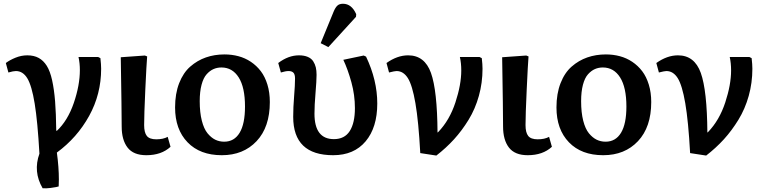

<svg xmlns="http://www.w3.org/2000/svg" viewBox="-20 -816 4092 1027"><path d="M208 190.9Q156.2 102.1 190.9 5.9Q181.2 -166 165.5 -262Q149.9 -357.9 126.2 -397Q102.5 -436 64.9 -436Q51.3 -436 24.9 -428.2L11.2 -479Q31.7 -494.6 62.7 -507.3Q93.8 -520 126 -520Q161.6 -520 187 -506.1Q212.4 -492.2 230.2 -463.9Q248 -435.5 258.8 -386.7Q269.5 -337.9 274.7 -274.2Q279.8 -210.4 280.8 -119.1L283.2 -115.2Q342.3 -170.4 374.8 -265.4Q407.2 -360.4 407.2 -440.9Q407.2 -478.5 399.9 -511.2H504.9L517.1 -504.9Q521 -470.7 521 -448.2Q521 -312.5 456.8 -196Q392.6 -79.6 284.2 0Q294.9 78.6 294.9 144Q294.9 168 293.9 181.2Q289.1 182.6 280.5 184.6Q272 186.5 249.3 189.5Q226.6 192.4 208 190.9Z M762.7 14.2Q693.8 14.2 662.4 -26.6Q630.9 -67.4 630.9 -139.2Q630.9 -214.4 626 -509.8L754.9 -519L767.1 -514.2Q763.7 -474.6 757.3 -337.9Q751 -201.2 751 -147Q751 -106.9 765.4 -88.9Q779.8 -70.8 815.9 -70.8Q853 -70.8 877 -84L892.1 -30.8Q843.3 14.2 762.7 14.2Z M1166.5 14.2Q1049.8 14.2 983.2 -54.9Q916.5 -124 916.5 -241.2Q916.5 -314.9 938.2 -370.8Q960 -426.8 997.6 -459.7Q1035.2 -492.7 1081.3 -508.8Q1127.4 -524.9 1180.7 -524.9Q1219.7 -524.9 1255.4 -515.4Q1291 -505.9 1321.8 -485.4Q1352.5 -464.8 1375 -435.3Q1397.5 -405.8 1410.4 -363.5Q1423.3 -321.3 1423.3 -270Q1423.3 -136.2 1352.5 -61Q1281.7 14.2 1166.5 14.2ZM1179.2 -58.1Q1232.9 -58.1 1261.7 -105.7Q1290.5 -153.3 1290.5 -246.1Q1290.5 -348.6 1256.8 -401.9Q1223.1 -455.1 1164.6 -455.1Q1141.6 -455.1 1122.1 -446.5Q1102.5 -438 1085.2 -418.7Q1067.9 -399.4 1058.1 -362.5Q1048.3 -325.7 1048.3 -274.9Q1048.3 -214.4 1059.6 -170.4Q1070.8 -126.5 1090.1 -103Q1109.4 -79.6 1131.3 -68.8Q1153.3 -58.1 1179.2 -58.1Z M1736.3 -564 1695.3 -585 1764.2 -752.9Q1773.4 -775.4 1784.2 -785.6Q1794.9 -795.9 1814.5 -795.9Q1860.8 -795.9 1885.3 -740.2L1884.3 -726.1ZM1762.2 14.2Q1548.3 14.2 1548.3 -190.9Q1548.3 -241.7 1553.2 -301.3Q1558.1 -360.8 1558.1 -396Q1558.1 -418 1549.6 -427Q1541 -436 1523.4 -436Q1507.8 -436 1482.4 -428.2L1468.3 -479Q1522.5 -520 1579.1 -520Q1606.9 -520 1626.2 -511.7Q1645.5 -503.4 1655.3 -488.3Q1665 -473.1 1669.2 -455.8Q1673.3 -438.5 1673.3 -416Q1673.3 -384.8 1667.7 -318.8Q1662.1 -252.9 1662.1 -208Q1662.1 -71.8 1766.1 -71.8Q1823.2 -71.8 1850.8 -115Q1878.4 -158.2 1878.4 -237.8Q1878.4 -307.6 1859.6 -376Q1840.8 -444.3 1816.4 -496.1L1925.3 -519L1938 -513.2Q1998 -387.2 1998 -262.2Q1998 -134.3 1935.8 -60.1Q1873.5 14.2 1762.2 14.2Z M2314 16.1 2228 2.9Q2218.8 -167 2202.1 -263.7Q2185.5 -360.4 2161.6 -398.2Q2137.7 -436 2101.1 -436Q2091.3 -436 2061 -428.2L2047.4 -479Q2105 -520 2163.1 -520Q2251.5 -520 2285.2 -426Q2318.8 -332 2320.3 -106.9L2324.2 -109.9Q2384.8 -172.9 2416 -268.1Q2447.3 -363.3 2447.3 -439Q2447.3 -478.5 2439.9 -511.2H2544.9L2557.1 -504.9Q2561 -470.7 2561 -448.2Q2561 -373 2541.5 -303.2Q2522 -233.4 2486.6 -175.5Q2451.2 -117.7 2408.7 -71Q2366.2 -24.4 2314 16.1Z M2802.7 14.2Q2733.9 14.2 2702.4 -26.6Q2670.9 -67.4 2670.9 -139.2Q2670.9 -214.4 2666 -509.8L2794.9 -519L2807.1 -514.2Q2803.7 -474.6 2797.4 -337.9Q2791 -201.2 2791 -147Q2791 -106.9 2805.4 -88.9Q2819.8 -70.8 2856 -70.8Q2893.1 -70.8 2917 -84L2932.1 -30.8Q2883.3 14.2 2802.7 14.2Z M3206.5 14.2Q3089.8 14.2 3023.2 -54.9Q2956.5 -124 2956.5 -241.2Q2956.5 -314.9 2978.3 -370.8Q3000 -426.8 3037.6 -459.7Q3075.2 -492.7 3121.3 -508.8Q3167.5 -524.9 3220.7 -524.9Q3259.8 -524.9 3295.4 -515.4Q3331.1 -505.9 3361.8 -485.4Q3392.6 -464.8 3415 -435.3Q3437.5 -405.8 3450.4 -363.5Q3463.4 -321.3 3463.4 -270Q3463.4 -136.2 3392.6 -61Q3321.8 14.2 3206.5 14.2ZM3219.2 -58.1Q3272.9 -58.1 3301.8 -105.7Q3330.6 -153.3 3330.6 -246.1Q3330.6 -348.6 3296.9 -401.9Q3263.2 -455.1 3204.6 -455.1Q3181.6 -455.1 3162.1 -446.5Q3142.6 -438 3125.2 -418.7Q3107.9 -399.4 3098.1 -362.5Q3088.4 -325.7 3088.4 -274.9Q3088.4 -214.4 3099.6 -170.4Q3110.8 -126.5 3130.1 -103Q3149.4 -79.6 3171.4 -68.8Q3193.4 -58.1 3219.2 -58.1Z M3757.3 16.1 3671.4 2.9Q3662.1 -167 3645.5 -263.7Q3628.9 -360.4 3605 -398.2Q3581.1 -436 3544.4 -436Q3534.7 -436 3504.4 -428.2L3490.7 -479Q3548.3 -520 3606.4 -520Q3694.8 -520 3728.5 -426Q3762.2 -332 3763.7 -106.9L3767.6 -109.9Q3828.1 -172.9 3859.4 -268.1Q3890.6 -363.3 3890.6 -439Q3890.6 -478.5 3883.3 -511.2H3988.3L4000.5 -504.9Q4004.4 -470.7 4004.4 -448.2Q4004.4 -373 3984.9 -303.2Q3965.3 -233.4 3929.9 -175.5Q3894.5 -117.7 3852.1 -71Q3809.6 -24.4 3757.3 16.1Z"/></svg>

Font: Literata Book SemiBold
Style: Regular
Weight: 600
Designer: Latin by Veronika Burian and Jose Scaglione. Greek by Irene Vlachou. Cyrillic by Vera Evstafieva
Foundry: TypeTogether
Version: Version 2.003;PS 002.003;hotconv 1.0.88;makeotf.lib2.5.64775